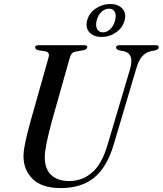

<svg xmlns="http://www.w3.org/2000/svg" viewBox="-20 -925 810 956"><path d="M516 -205.5 628 -582.5Q649 -658 597 -670L574.5 -674Q558 -679.5 558 -688Q558 -700 576 -700H756Q770.5 -700 770.5 -689.5Q770.5 -679.5 753.5 -674.5L727.5 -669Q704 -663 686.8 -643Q669.5 -623 657.5 -580.5L546 -204.5Q513 -93 449.2 -40.8Q385.5 11.5 281.5 11.5Q188 11.5 142 -34.5Q96 -80.5 97 -150Q97 -168 102.2 -196.5Q107.5 -225 115.2 -257Q123 -289 131 -317.5L221.5 -638Q229.5 -664 207.5 -669L169 -675.5Q154.5 -680.5 155 -689Q155 -700 172 -700H399.5Q414.5 -700 414.5 -690.5Q414.5 -679.5 397 -675.5L355 -667.5Q344 -665.5 337.8 -658.2Q331.5 -651 326.5 -634L237 -317Q220 -253.5 211.8 -212.2Q203.5 -171 203 -143.5Q202.5 -83.5 235.2 -53.5Q268 -23.5 324.5 -23.5Q389 -23.5 438.5 -66Q488 -108.5 516 -205.5ZM486 -741Q446.5 -741 425.5 -763.8Q404.5 -786.5 414 -823.5Q423.5 -860 456.5 -882.5Q489.5 -905 529 -905Q568.5 -905 589.2 -882Q610 -859 600.5 -823.5Q591 -787 558.2 -764Q525.5 -741 486 -741ZM523 -882Q503.5 -882 486 -866.5Q468.5 -851 461.5 -823.5Q454.5 -796 464 -780Q473.5 -764 492.5 -764Q512 -764 529 -780Q546 -796 553 -823.5Q560 -850.5 551.2 -866.2Q542.5 -882 523 -882Z"/></svg>

Font: Fraunces 72pt
Style: Italic
Weight: 400
Italic angle: -16°
Version: Version 1.000;[b76b70a41]